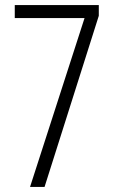

<svg xmlns="http://www.w3.org/2000/svg" viewBox="-20 -734 452 754"><path d="M98 0H155L368 -672V-714H38V-663H312Z"/></svg>

Font: Noto Sans Gujarati UI ExtraCondensed Light
Style: Regular
Weight: 300
Width: 2
Designer: Jelle Bosma - Monotype Design Team, Universal Thirst
Foundry: Monotype Imaging Inc.
Version: Version 2.106